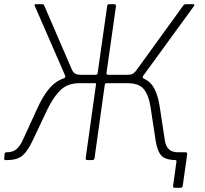

<svg xmlns="http://www.w3.org/2000/svg" viewBox="-25 -762 974 914"><path d="M807 132Q798 132 799 123L815 7Q816 0 809 0L810 -37H858Q867 -37 866 -27L845 122Q844 127 841.5 129.5Q839 132 834 132ZM2 0Q-6 0 -5 -8L-3 -29Q-3 -33 -0.5 -35Q2 -37 6 -37Q35 -37 52 -51Q69 -65 82 -92L155 -251Q192 -331 234.5 -365Q277 -399 343 -399L337 -406H430Q439 -406 440 -415L485 -732Q486 -742 495 -742H519Q528 -742 527 -732L482 -415Q481 -406 490 -406H595L594 -399Q638 -399 666.5 -384.5Q695 -370 711.5 -337Q728 -304 736 -250L760 -92Q765 -64 780 -50.5Q795 -37 824 -37Q831 -37 831 -29L829 -8Q828 0 820 0H815Q763 0 743.5 -21Q724 -42 716 -92L692 -250Q684 -306 661 -336Q638 -366 582 -366H481Q476 -366 474 -360L425 -9Q424 0 414 0H391Q386 0 384 -2.5Q382 -5 383 -10L432 -360Q434 -366 427 -366H353Q298 -366 264 -334Q230 -302 201 -242L130 -92Q108 -45 83.5 -22.5Q59 0 7 0ZM356 -381 278 -389Q285 -392 286 -395.5Q287 -399 283 -407L140 -735Q139 -738 140 -740Q141 -742 144 -742H174Q183 -742 185 -737L317 -431Q323 -418 332 -412Q341 -406 360 -406ZM581 -381 583 -406Q601 -406 610 -412.5Q619 -419 629 -434L847 -735Q851 -742 860 -742H895Q899 -742 900 -739.5Q901 -737 899 -734L658 -403Q654 -398 654.5 -394Q655 -390 661 -387Z"/></svg>

Font: Libre Franklin Thin
Style: Italic
Weight: 100
Italic angle: -8°
Designer: Pablo Impallari, Rodrigo Fuenzalida, Nhung Nguyen
Foundry: Impallari Type
Version: Version 3.000